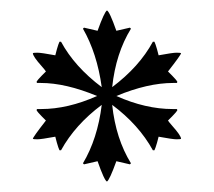

<svg xmlns="http://www.w3.org/2000/svg" viewBox="-20 -731 411 368"><path d="M203 -672 229 -678 231 -676Q202 -629 195 -564Q247 -603 273 -651H276Q278 -647 281 -636.5Q284 -626 284 -625Q311 -630 318.5 -630Q326 -630 327 -629Q327 -626 302 -594L310 -586Q318 -578 320 -574L319 -572Q315 -572 312 -572Q263 -572 203 -547Q259 -522 311 -522Q315 -522 319 -522L320 -520Q318 -516 310 -508L302 -500Q303 -498 310 -490Q327 -471 327 -465Q326 -464 318.5 -464Q311 -464 284 -469Q284 -468 281 -457.5Q278 -447 276 -443H273Q246 -492 195 -530Q202 -465 231 -418L229 -416L203 -422Q190 -386 185 -383Q180 -385 167 -422L141 -416L139 -418Q167 -465 175 -530Q124 -492 97 -443H94Q92 -447 89 -457.5Q86 -468 86 -469Q59 -464 51.5 -464Q44 -464 43 -465Q43 -468 68 -500L60 -508Q52 -516 50 -520L51 -522Q55 -522 59 -522Q110 -522 166 -547Q106 -572 58 -572Q55 -572 51 -572L50 -574Q52 -578 60 -586L68 -594Q67 -596 60 -604Q43 -623 43 -629Q44 -630 51.5 -630Q59 -630 86 -625Q86 -626 89 -636.5Q92 -647 94 -651H97Q123 -603 175 -564Q166 -629 139 -676L141 -678L167 -672Q180 -708 185 -711Q190 -709 203 -672Z"/></svg>

Font: Almendra
Style: Regular
Weight: 400
Designer: Ana Sanfelippo
Foundry: Ana Sanfelippo
Version: Version 1.004